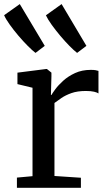

<svg xmlns="http://www.w3.org/2000/svg" viewBox="-44 -897 514 917"><path d="M36.8 0V-48.8L111.3 -55.6V-477.9L39.3 -495.3V-550L177.6 -567.6H179.9L201.6 -550.1V-531.8L199.2 -443.4H201.6Q206.1 -451.4 220.1 -470.7Q234.2 -489.9 257.9 -511.4Q281.5 -532.8 314.6 -548.1Q347.7 -563.3 389.7 -563.3Q404.1 -563.3 412.5 -561.8Q421 -560.2 426.3 -558.4V-450.8Q420.7 -455.2 405.4 -458.9Q390.2 -462.5 366.2 -462.5Q325.5 -462.5 297 -452.3Q268.5 -442.1 249.2 -428.7Q229.8 -415.3 216.1 -405.2V-56.5L342.4 -48.1V0ZM125.1 -644.7Q110.6 -655.7 88.6 -677.8Q66.6 -699.8 43.6 -726.9Q20.6 -754 2.1 -780Q-16.5 -806 -24.3 -824.4L50.5 -877.5L169.7 -678L126.1 -644.7ZM323.8 -644.7Q309.4 -655.7 287.9 -677.5Q266.4 -699.3 243.8 -726.2Q221.2 -753.1 202.5 -779.1Q183.9 -805.2 175.3 -823.9L250.2 -877.5L368.7 -678L324.7 -644.7Z"/></svg>

Font: Merriweather Light
Style: Regular
Weight: 300
Version: Version 2.100